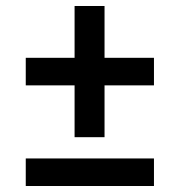

<svg xmlns="http://www.w3.org/2000/svg" viewBox="-20 -607 600 641"><path d="M229 -587H329V-149H229ZM494 -414V-322H66V-414ZM494 -78V14H66V-78Z"/></svg>

Font: Roboto Serif 28pt SemiBold
Style: Regular
Weight: 600
Designer: Greg Gazdowicz
Foundry: Commercial Type
Version: Version 1.008